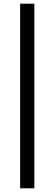

<svg xmlns="http://www.w3.org/2000/svg" viewBox="-20 -770 295 1040"><path d="M89 250V-750H166V250Z"/></svg>

Font: Giro Semibold
Style: Regular
Weight: 600
Designer: Paul D. Hunt
Foundry: Adobe Systems Incorporated
Version: Version 1.000;PS 1.0;hotconv 1.0.88;makeotf.lib2.5.647800